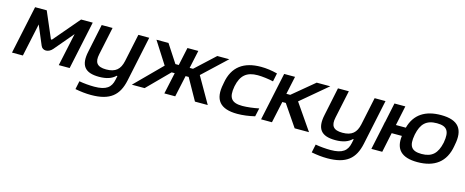

<svg xmlns="http://www.w3.org/2000/svg" viewBox="-39 -1115 4664 1927"><g transform="rotate(15 2293.0 -151.5)"><path d="M150 -500 44 0H157L230 -342L314 -143C333 -96 395 -96 435 -143L603 -342L530 0H643L749 -500H628L400 -232C396 -227 388 -227 386 -232L271 -500Z M1237 -30 1336 -500H1223L1162 -211C1143 -124 1098 -81 1000 -81C904 -81 875 -123 894 -211L955 -500H842L781 -207C749 -58 802 9 949 9C1028 9 1081 -10 1119 -47H1127L1118 -4C1101 76 1054 117 929 117C881 117 819 112 772 103L754 189C813 200 865 206 919 206C1116 206 1203 130 1237 -30Z M1733 -500 1693 -313H1658L1536 -500H1411L1558 -270L1289 0H1422L1643 -223H1675L1627 0H1740L1788 -223H1820L1945 0H2078L1923 -270L2168 -500H2043L1841 -313H1806L1846 -500Z M2176 -256 2174 -244C2138 -74 2206 9 2386 9C2442 9 2504 1 2567 -14L2586 -101C2535 -90 2462 -81 2415 -81C2302 -81 2266 -128 2288 -247L2289 -253C2313 -368 2371 -419 2486 -419C2533 -419 2603 -410 2649 -399L2667 -486C2610 -501 2552 -509 2496 -509C2319 -509 2205 -431 2176 -256Z M2738 -500 2632 0H2745L2793 -223H2829L2981 0H3130L2944 -270L3217 -500H3076L2851 -313H2811L2851 -500Z M3692 -30 3791 -500H3678L3617 -211C3598 -124 3553 -81 3455 -81C3359 -81 3330 -123 3349 -211L3410 -500H3297L3236 -207C3204 -58 3257 9 3404 9C3483 9 3536 -10 3574 -47H3582L3573 -4C3556 76 3509 117 3384 117C3336 117 3274 112 3227 103L3209 189C3268 200 3320 206 3374 206C3571 206 3658 130 3692 -30Z M3778 0H3891L3934 -205H4040C4022 -63 4092 9 4257 9C4433 9 4546 -70 4575 -244L4577 -256C4612 -423 4549 -509 4367 -509C4206 -509 4096 -442 4057 -295H3954L3997 -500H3884L3841 -295H3840L3831 -250ZM4161 -247 4162 -253C4186 -367 4238 -419 4348 -419C4454 -419 4485 -371 4464 -253L4463 -247C4438 -133 4386 -81 4277 -81C4170 -81 4139 -129 4161 -247Z"/></g></svg>

Font: LT Wave Medium
Style: Italic
Weight: 500
Designer: Daniel Lyons
Version: Version 2.5 (Glyphs App)